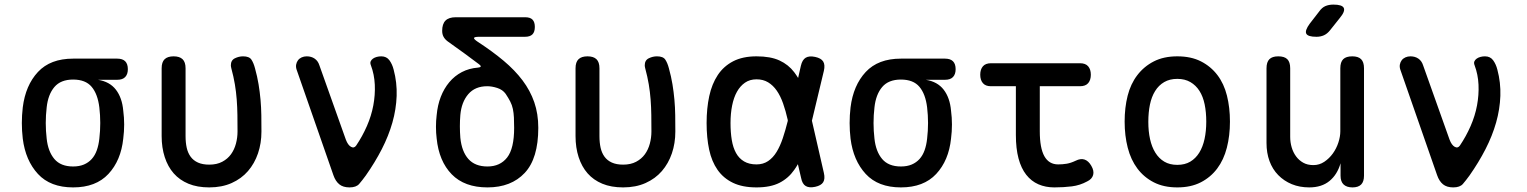

<svg xmlns="http://www.w3.org/2000/svg" viewBox="-20 -805 6640 835"><path d="M490 -458H406Q457 -450 484 -415Q511 -380 516 -324Q520 -294 520 -263.5Q520 -233 516 -202Q506 -107 451.5 -48.5Q397 10 298 10Q199 10 145 -48.5Q91 -107 79 -202Q75 -236 75 -270Q75 -304 79 -338Q91 -434 145 -492Q199 -550 298 -550H490Q513 -550 524.5 -538.5Q536 -527 536 -504Q536 -482 524.5 -470Q513 -458 490 -458ZM298 -81Q325 -81 345 -89.5Q365 -98 379 -113.5Q393 -129 401 -151.5Q409 -174 412 -202Q416 -236 416 -270Q416 -304 412 -338Q405 -396 378.5 -427.5Q352 -459 298 -459Q244 -459 216.5 -426.5Q189 -394 183 -338Q179 -304 179 -270Q179 -236 183 -202Q189 -146 216.5 -113.5Q244 -81 298 -81Z M683 -508Q683 -535 696 -547.5Q709 -560 735 -560Q761 -560 774 -547.5Q787 -535 787 -508V-213Q787 -185 792 -162.5Q797 -140 809 -123.5Q821 -107 841 -98Q861 -89 890 -89Q923 -89 946.5 -101.5Q970 -114 984.5 -134Q999 -154 1006 -180Q1013 -206 1013 -233Q1013 -271 1012.5 -305Q1012 -339 1009.5 -372Q1007 -405 1001.5 -438Q996 -471 986 -508Q985 -512 984.5 -515Q984 -518 984 -521Q984 -543 1001.5 -551.5Q1019 -560 1037 -560Q1064 -560 1073.5 -545.5Q1083 -531 1089 -508Q1099 -472 1104.5 -438.5Q1110 -405 1113 -371.5Q1116 -338 1116.5 -304Q1117 -270 1117 -233Q1117 -182 1102 -138Q1087 -94 1058.5 -61Q1030 -28 987.5 -9Q945 10 890 10Q838 10 799.5 -6Q761 -22 735.5 -51Q710 -80 696.5 -121.5Q683 -163 683 -213Z M1430 -43 1270 -502Q1266 -514 1268 -524.5Q1270 -535 1276 -543Q1282 -551 1292 -555.5Q1302 -560 1314 -560Q1334 -560 1348.5 -550Q1363 -540 1369 -521L1484 -198Q1493 -174 1506.5 -166.5Q1520 -159 1529 -172Q1556 -212 1575.5 -256.5Q1595 -301 1603.5 -346.5Q1612 -392 1610 -436.5Q1608 -481 1593 -521Q1589 -531 1592 -538Q1595 -545 1602 -550Q1609 -555 1618.5 -557.5Q1628 -560 1638 -560Q1661 -560 1673.5 -543Q1686 -526 1692 -502Q1707 -446 1705 -388Q1703 -330 1686.5 -272Q1670 -214 1640.5 -156.5Q1611 -99 1571 -42Q1555 -20 1542 -5Q1529 10 1500 10Q1472 10 1455.5 -3.5Q1439 -17 1430 -43Z M2058 -623Q2121 -582 2170 -541Q2219 -500 2252.5 -455.5Q2286 -411 2303.5 -360.5Q2321 -310 2321 -249Q2321 -116 2262 -53Q2203 10 2100 10Q2000 10 1944.5 -47Q1889 -104 1879 -203Q1876 -227 1876 -253.5Q1876 -280 1879 -304Q1883 -348 1897 -384Q1911 -420 1934 -447.5Q1957 -475 1988.5 -491.5Q2020 -508 2059 -511Q2069 -512 2070.5 -515.5Q2072 -519 2064 -525Q2035 -547 2001.5 -571.5Q1968 -596 1927 -625Q1915 -634 1909 -645Q1903 -656 1903 -671Q1903 -701 1917.5 -715.5Q1932 -730 1962 -730H2264Q2286 -730 2296 -719.5Q2306 -709 2306 -688Q2306 -666 2295.5 -655.5Q2285 -645 2263 -645H2064Q2043 -645 2041.5 -640Q2040 -635 2058 -623ZM2179 -397Q2166 -415 2142.5 -422.5Q2119 -430 2099 -430Q2046 -430 2016.5 -395.5Q1987 -361 1982 -305Q1980 -281 1980 -256Q1980 -231 1982 -206Q1988 -146 2017 -113.5Q2046 -81 2100 -81Q2155 -81 2185.5 -120Q2216 -159 2216 -249Q2216 -274 2215 -294Q2214 -314 2210.5 -331Q2207 -348 2199 -363.5Q2191 -379 2179 -397Z M2483 -508Q2483 -535 2496 -547.5Q2509 -560 2535 -560Q2561 -560 2574 -547.5Q2587 -535 2587 -508V-213Q2587 -185 2592 -162.5Q2597 -140 2609 -123.5Q2621 -107 2641 -98Q2661 -89 2690 -89Q2723 -89 2746.5 -101.5Q2770 -114 2784.5 -134Q2799 -154 2806 -180Q2813 -206 2813 -233Q2813 -271 2812.5 -305Q2812 -339 2809.5 -372Q2807 -405 2801.5 -438Q2796 -471 2786 -508Q2785 -512 2784.5 -515Q2784 -518 2784 -521Q2784 -543 2801.5 -551.5Q2819 -560 2837 -560Q2864 -560 2873.5 -545.5Q2883 -531 2889 -508Q2899 -472 2904.5 -438.5Q2910 -405 2913 -371.5Q2916 -338 2916.5 -304Q2917 -270 2917 -233Q2917 -182 2902 -138Q2887 -94 2858.5 -61Q2830 -28 2787.5 -9Q2745 10 2690 10Q2638 10 2599.5 -6Q2561 -22 2535.5 -51Q2510 -80 2496.5 -121.5Q2483 -163 2483 -213Z M3563 -53Q3569 -27 3560 -12.5Q3551 2 3525 7.5Q3499 13 3484 4Q3469 -5 3464 -31L3450 -91Q3442 -77 3434 -66Q3409 -30 3370 -10Q3331 10 3270 10Q3209 10 3167.5 -10Q3126 -30 3100.5 -66.5Q3075 -103 3064 -154.5Q3053 -206 3053 -270Q3053 -334 3064.5 -387Q3076 -440 3101.5 -478.5Q3127 -517 3168.5 -538.5Q3210 -560 3270 -560Q3331 -560 3370 -542Q3409 -524 3434 -491Q3443 -479 3451 -466L3463 -519Q3469 -545 3484 -554Q3499 -563 3525 -557.5Q3551 -552 3560 -537.5Q3569 -523 3563 -497L3511 -280ZM3406 -283Q3397 -323 3385.5 -355.5Q3374 -388 3358 -411Q3342 -434 3320.5 -447Q3299 -460 3270 -460Q3241 -460 3220 -445.5Q3199 -431 3185 -406Q3171 -381 3164 -346Q3157 -311 3157 -270Q3157 -229 3162.5 -196Q3168 -163 3181 -139.5Q3194 -116 3216 -103Q3238 -90 3270 -90Q3299 -90 3320.5 -104.5Q3342 -119 3357.5 -144.5Q3373 -170 3384.5 -204.5Q3396 -239 3406 -279Z M4090 -458H4006Q4057 -450 4084 -415Q4111 -380 4116 -324Q4120 -294 4120 -263.5Q4120 -233 4116 -202Q4106 -107 4051.5 -48.5Q3997 10 3898 10Q3799 10 3745 -48.5Q3691 -107 3679 -202Q3675 -236 3675 -270Q3675 -304 3679 -338Q3691 -434 3745 -492Q3799 -550 3898 -550H4090Q4113 -550 4124.5 -538.5Q4136 -527 4136 -504Q4136 -482 4124.5 -470Q4113 -458 4090 -458ZM3898 -81Q3925 -81 3945 -89.5Q3965 -98 3979 -113.5Q3993 -129 4001 -151.5Q4009 -174 4012 -202Q4016 -236 4016 -270Q4016 -304 4012 -338Q4005 -396 3978.5 -427.5Q3952 -459 3898 -459Q3844 -459 3816.5 -426.5Q3789 -394 3783 -338Q3779 -304 3779 -270Q3779 -236 3783 -202Q3789 -146 3816.5 -113.5Q3844 -81 3898 -81Z M4677 -530Q4701 -530 4712.5 -516.5Q4724 -503 4724 -480Q4724 -457 4712.5 -443.5Q4701 -430 4677 -430H4502V-234Q4502 -161 4522 -125.5Q4542 -90 4582 -90Q4601 -90 4619 -93Q4637 -96 4658 -106Q4680 -117 4697 -111Q4714 -105 4726 -84Q4739 -62 4734 -44Q4729 -26 4708 -16Q4677 1 4641.5 5.5Q4606 10 4565 10Q4527 10 4496 -3.5Q4465 -17 4443 -45Q4421 -73 4409.5 -116Q4398 -159 4398 -218V-430H4289Q4266 -430 4254.5 -443.5Q4243 -457 4243 -480Q4243 -503 4254.5 -516.5Q4266 -530 4290 -530Z M5100 10Q5041 10 4998 -12Q4955 -34 4926.5 -72Q4898 -110 4884.5 -162.5Q4871 -215 4871 -276Q4871 -337 4884 -388.5Q4897 -440 4926 -478Q4955 -516 4998 -538Q5041 -560 5100 -560Q5160 -560 5203 -538Q5246 -516 5274.5 -478.5Q5303 -441 5316 -389Q5329 -337 5329 -276Q5329 -215 5315.5 -162.5Q5302 -110 5273.5 -72Q5245 -34 5202 -12Q5159 10 5100 10ZM5100 -88Q5133 -88 5156.5 -102Q5180 -116 5195.5 -141Q5211 -166 5218.5 -200.5Q5226 -235 5226 -276Q5226 -317 5219 -351Q5212 -385 5196.5 -409.5Q5181 -434 5157 -448Q5133 -462 5100 -462Q5067 -462 5043 -448Q5019 -434 5003.5 -409Q4988 -384 4981 -350Q4974 -316 4974 -275Q4974 -234 4981.5 -200Q4989 -166 5004.5 -141Q5020 -116 5043.5 -102Q5067 -88 5100 -88Z M5809 -234V-508Q5809 -535 5821.5 -547.5Q5834 -560 5861 -560Q5887 -560 5899.5 -547.5Q5912 -535 5912 -508V-41Q5912 -15 5899.5 -2.5Q5887 10 5862 10Q5837 10 5823.5 -2.5Q5810 -15 5810 -41V-95Q5796 -46 5762 -18Q5728 10 5674 10Q5632 10 5598 -4Q5564 -18 5539 -43.5Q5514 -69 5501 -104.5Q5488 -140 5488 -183V-508Q5488 -535 5500.5 -547.5Q5513 -560 5539 -560Q5566 -560 5578.5 -547.5Q5591 -535 5591 -508V-210Q5591 -186 5597.5 -164Q5604 -142 5616.5 -125Q5629 -108 5647.5 -97.5Q5666 -87 5692 -87Q5718 -87 5739.5 -101.5Q5761 -116 5776.5 -137.5Q5792 -159 5800.5 -185Q5809 -211 5809 -234ZM5764 -673Q5752 -658 5737.5 -651.5Q5723 -645 5705 -645Q5668 -645 5661 -658.5Q5654 -672 5676 -702L5717 -755Q5729 -772 5744 -778.5Q5759 -785 5779 -785Q5817 -785 5824 -770.5Q5831 -756 5807 -727Z M6230 -43 6070 -502Q6066 -514 6068 -524.5Q6070 -535 6076 -543Q6082 -551 6092 -555.5Q6102 -560 6114 -560Q6134 -560 6148.5 -550Q6163 -540 6169 -521L6284 -198Q6293 -174 6306.5 -166.5Q6320 -159 6329 -172Q6356 -212 6375.5 -256.5Q6395 -301 6403.5 -346.5Q6412 -392 6410 -436.5Q6408 -481 6393 -521Q6389 -531 6392 -538Q6395 -545 6402 -550Q6409 -555 6418.5 -557.5Q6428 -560 6438 -560Q6461 -560 6473.5 -543Q6486 -526 6492 -502Q6507 -446 6505 -388Q6503 -330 6486.5 -272Q6470 -214 6440.5 -156.5Q6411 -99 6371 -42Q6355 -20 6342 -5Q6329 10 6300 10Q6272 10 6255.5 -3.5Q6239 -17 6230 -43Z"/></svg>

Font: Maple Mono Medium
Style: Regular
Weight: 500
Monospace: yes
Designer: subframe7536
Version: Version 7.000